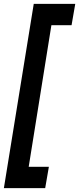

<svg xmlns="http://www.w3.org/2000/svg" viewBox="-56 -760 408 990"><path d="M92 100H196L177 210H-36L118 -740H332L313 -630H209Z"/></svg>

Font: Georama SemiCondensed
Style: Bold Italic
Weight: 700
Width: 4
Italic angle: -9°
Designer: Jean-Baptiste Levee
Foundry: Production Type
Version: Version 1.000